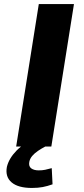

<svg xmlns="http://www.w3.org/2000/svg" viewBox="-20 -725 415 950"><path d="M60 0 172 -705H346L234 0ZM138 205Q70 205 37.5 177.5Q5 150 14 101Q24 59 61.5 20.5Q99 -18 162 -45L204 0Q185 10 168 21.5Q151 33 139.5 46.5Q128 60 125 76Q121 98 134.5 108Q148 118 172 118Q189 118 203.5 115Q218 112 236 107L240 187Q215 196 191.5 200.5Q168 205 138 205Z"/></svg>

Font: Nunito Sans 7pt SemiExpanded ExtraBold
Style: Italic
Weight: 800
Width: 6
Italic angle: -9°
Designer: Vernon Adams
Foundry: Vernon Adams
Version: Version 3.101;gftools[0.9.27]